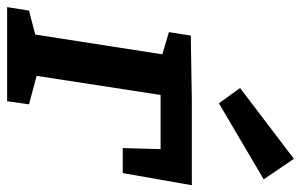

<svg xmlns="http://www.w3.org/2000/svg" viewBox="-184 -690 866 553"><g transform="rotate(90 249.5 -413.0)"><path d="M75 -529 261 -532H506L471 -333H399L402 -442H246L191 -85L273 -63L264 0H-7L3 -63L72 -81L129 -447L65 -466ZM489 -739 270 -610 226 -671 430 -826Z"/></g></svg>

Font: Bitter Pro SemiBold
Style: Italic
Weight: 600
Italic angle: -9°
Designer: Sol Matas, and Bitter project Authors
Foundry: Sol Matas
Version: Version 1.010